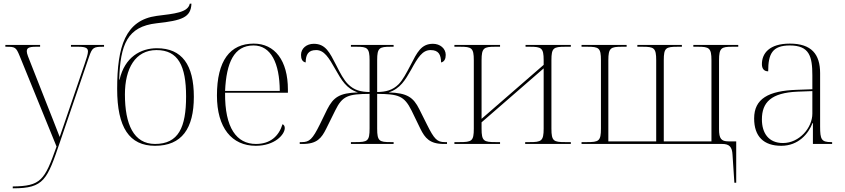

<svg xmlns="http://www.w3.org/2000/svg" viewBox="-20 -779 4573 1039"><path d="M49 230V240H52C218 240 235 194 305 -12L462 -472C479 -522 487 -526 538 -526H543V-536H364V-526H405C447 -526 456 -517 456 -500C456 -487 448 -462 438 -433L351 -178C333 -123 317 -80 303 -38C287 -82 249 -174 226 -234L152 -422C133 -470 125 -488 125 -501C125 -518 134 -526 174 -526H197V-536H9V-526H15C62 -526 67 -523 86 -477L286 14C221 198 201 228 49 230Z M819 10C964 10 1029 -84 1029 -255C1029 -428 965 -518 829 -518C741 -518 655 -470 627 -348H625C631 -539 669 -635 827 -653C966 -668 1013 -685 1016 -759H1007C997 -711 924 -705 828 -693C658 -670 614 -527 614 -298C614 -89 680 10 819 10ZM819 0C703 0 656 -107 656 -268C656 -408 712 -508 827 -508C944 -508 987 -423 987 -257C987 -90 946 0 819 0Z M1364 10C1467 10 1521 -51 1521 -86C1521 -96 1517 -103 1509 -107C1488 -40 1441 0 1365 0C1261 0 1196 -86 1198 -277H1538V-294C1538 -452 1467 -543 1353 -543C1225 -543 1154 -451 1154 -262C1154 -88 1234 10 1364 10ZM1494 -287H1198C1205 -440 1246 -533 1352 -533C1446 -533 1493 -438 1494 -287Z M1602 0H1618C1696 0 1720 -32 1745 -82L1794 -181C1833 -261 1864 -270 1980 -271V-84C1980 -15 1969 -10 1903 -10H1879V0H2110V-10H2094C2033 -10 2021 -15 2021 -83V-271C2136 -270 2167 -261 2207 -181L2255 -82C2280 -32 2305 0 2382 0H2399V-10H2387C2346 -10 2330 -25 2290 -106L2249 -188C2217 -252 2184 -276 2083 -279C2146 -299 2173 -346 2205 -402C2241 -468 2266 -508 2310 -508C2354 -508 2366 -483 2367 -441C2385 -445 2392 -461 2392 -482C2392 -517 2361 -542 2323 -542C2259 -542 2237 -495 2202 -427C2178 -381 2159 -346 2138 -324C2104 -290 2068 -282 2021 -281V-454C2021 -520 2033 -526 2094 -526H2110V-536H1879V-526H1910C1967 -526 1980 -520 1980 -453V-281C1932 -282 1897 -290 1863 -324C1841 -346 1822 -381 1799 -427C1764 -495 1742 -542 1678 -542C1639 -542 1609 -517 1609 -482C1609 -461 1615 -445 1634 -441C1635 -483 1647 -508 1691 -508C1734 -508 1759 -468 1796 -402C1828 -346 1854 -299 1917 -279C1816 -276 1784 -252 1751 -188L1711 -106C1671 -25 1654 -10 1614 -10H1602Z M2439 0H2686V-10H2663C2598 -10 2586 -15 2586 -83V-117L2922 -409V-83C2922 -15 2909 -10 2846 -10H2822V0H3069V-10H3039C2976 -10 2964 -15 2964 -83V-453C2964 -520 2975 -526 3039 -526H3069V-536H2824V-526H2847C2910 -526 2922 -520 2922 -453V-428L2586 -136V-453C2586 -520 2599 -526 2659 -526H2686V-536H2439V-526H2470C2532 -526 2544 -520 2544 -453V-83C2544 -15 2533 -10 2466 -10H2439Z M3944 59 3954 210H3964V-14H3922C3883 -14 3871 -29 3871 -80V-453C3871 -520 3884 -526 3942 -526H3975V-536H3732V-526H3757C3817 -526 3830 -520 3830 -453V-14H3572V-453C3572 -520 3583 -526 3647 -526H3670V-536H3429V-526H3457C3519 -526 3531 -520 3531 -453V-14H3272V-453C3272 -520 3285 -526 3345 -526H3371V-536H3127V-526H3158C3221 -526 3232 -520 3232 -453V-83C3232 -15 3220 -10 3156 -10H3127V0H3888C3927 0 3942 16 3944 59Z M4208 10C4300 10 4355 -55 4377 -113H4379V0H4483V-10H4477C4425 -10 4418 -25 4418 -94V-383C4418 -485 4372 -543 4254 -543C4143 -543 4103 -490 4103 -432C4103 -408 4114 -393 4137 -393C4137 -487 4159 -533 4254 -533C4360 -533 4376 -474 4376 -371V-296L4293 -293C4137 -288 4061 -244 4061 -138C4061 -40 4113 10 4208 10ZM4217 -5C4139 -5 4103 -59 4103 -133C4103 -225 4153 -277 4296 -283L4376 -286V-164C4376 -88 4306 -5 4217 -5Z"/></svg>

Font: Noto Serif Display ExtraLight
Style: Regular
Weight: 200
Designer: Monotype Design Team
Foundry: Monotype Imaging Inc.
Version: Version 2.009